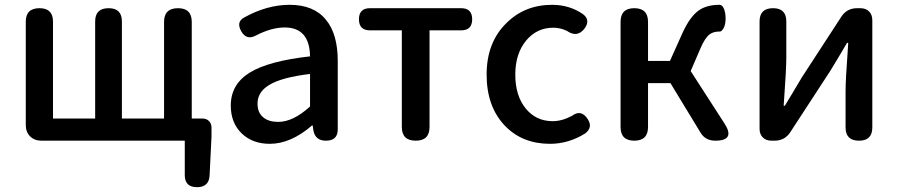

<svg xmlns="http://www.w3.org/2000/svg" viewBox="-20 -584 3727 797"><path d="M798 193Q747 193 747 143V0H417H152Q123 0 105 -18Q87 -36 87 -65V-494Q87 -550 144 -550Q200 -550 200 -494V-92H375V-495Q375 -550 431 -550Q486 -550 486 -495V-92H661V-493Q661 -550 719 -550Q776 -550 776 -493V-92H820Q837 -92 847.5 -81.5Q858 -71 858 -54V-18L850 145Q847 193 798 193Z M1100 13Q1028 13 983 -30.5Q938 -74 938 -146Q938 -234 1016.5 -282.5Q1095 -331 1267 -350Q1265 -470 1162 -470Q1107 -470 1043 -437Q1003 -415 981 -455Q960 -493 993 -511Q1088 -564 1182 -564Q1283 -564 1333 -502Q1382 -443 1382 -331V-165V-47Q1382 0 1333 0Q1289 0 1281 -42L1278 -63H1275Q1187 13 1100 13ZM1135 -78Q1197 -78 1267 -142V-209V-277Q1149 -263 1097 -231Q1049 -202 1049 -154Q1049 -115 1074 -96Q1096 -78 1135 -78Z M1706 0Q1648 0 1648 -57V-458H1516Q1470 -458 1470 -504Q1470 -550 1516 -550H1705H1894Q1940 -550 1940 -504Q1940 -458 1894 -458H1763V-57Q1763 0 1706 0Z M2263 13Q2148 13 2076 -62Q2000 -141 2000 -274.5Q2000 -408 2082 -488Q2158 -564 2272 -564Q2343 -564 2399 -526Q2433 -501 2406 -465Q2376 -426 2333 -456Q2305 -469 2277 -469Q2208 -469 2163.5 -415Q2119 -361 2119 -274Q2119 -187 2162 -134Q2205 -81 2274 -81Q2313 -81 2354 -103Q2393 -132 2420 -89Q2442 -55 2409 -30Q2340 13 2263 13Z M2613 0Q2556 0 2556 -57V-275V-493Q2556 -550 2613 -550Q2670 -550 2670 -493V-331H2761L2813 -447Q2844 -515 2881 -541Q2914 -564 2967 -564Q2968 -564 2969 -564Q2984 -561 2990 -531Q2994 -507 2990 -485Q2988 -474 2982 -464Q2974 -452 2967 -453Q2966 -453 2965 -453Q2941 -453 2925 -441Q2906 -426 2888 -384L2847 -289L2987 -72Q3034 0 2949 0Q2907 0 2887 -35L2763 -239H2670V-57Q2670 0 2613 0Z M3182 0Q3160 0 3146.5 -13.5Q3133 -27 3133 -49V-495Q3133 -550 3189 -550Q3244 -550 3244 -495V-345Q3244 -296 3235 -174Q3234 -155 3233 -145H3238Q3248 -162 3273.5 -204Q3299 -246 3308 -262L3472 -514Q3495 -550 3538 -550H3551Q3574 -550 3587.5 -536.5Q3601 -523 3601 -500V-275V-55Q3601 0 3546 0Q3490 0 3490 -55V-205Q3490 -253 3499 -374Q3500 -395 3501 -406H3496Q3446 -321 3426 -289L3261 -36Q3238 0 3195 0Z"/></svg>

Font: GenSenRounded JP M
Style: Regular
Weight: 500
Version: Version 1.501;PS 1;hotconv 16.6.51;makeotf.lib2.5.65220